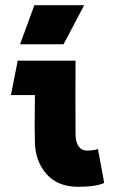

<svg xmlns="http://www.w3.org/2000/svg" viewBox="-20 -703 440 737"><path d="M114 -158 113 -219Q113 -259 113.5 -279Q114 -299 114 -338H22L48 -470H270Q269 -345 270 -189Q270 -158 281.5 -141.5Q293 -125 314 -125Q340 -125 356 -131L380 -1Q350 14 280 14Q201 14 158 -35.5Q115 -85 114 -158ZM303 -683 224 -533H57L112 -683Z"/></svg>

Font: Kreadon
Style: Regular
Weight: 400
Designer: kohakuno
Foundry: StudioGnu
Version: Version 1.000;Glyphs 3.1.2 (3151)